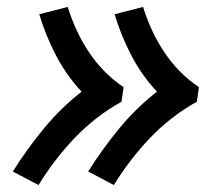

<svg xmlns="http://www.w3.org/2000/svg" viewBox="-20 -612 640 553"><path d="M308 -79 234 -118Q274 -182 323 -241.5Q372 -301 432 -348Q389 -394 359 -451Q329 -508 310 -571L392 -592Q403 -557 418 -524.5Q433 -492 453 -462Q473 -432 498 -406.5Q523 -381 553 -361L547 -319Q509 -298 475 -271.5Q441 -245 411.5 -214Q382 -183 356 -149Q330 -115 308 -79ZM91 -79 17 -118Q57 -182 106 -241.5Q155 -301 215 -348Q172 -394 142 -451Q112 -508 93 -571L175 -592Q186 -557 201 -524.5Q216 -492 236 -462Q256 -432 281 -406.5Q306 -381 336 -361L330 -319Q292 -298 258 -271.5Q224 -245 194.5 -214Q165 -183 139 -149Q113 -115 91 -79Z"/></svg>

Font: Iosevka Semibold Extended
Style: Italic
Weight: 600
Width: 7
Italic angle: -9°
Monospace: yes
Designer: Belleve Invis
Foundry: Belleve Invis
Version: Version 32.5.0; ttfautohint (v1.8.4)